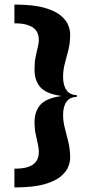

<svg xmlns="http://www.w3.org/2000/svg" viewBox="-20 -685 387 840"><path d="M43 135V53Q75 53 95.5 47.5Q116 42 128 32Q140 22 145 8.5Q150 -5 150 -20Q150 -35 145.5 -55Q141 -75 136 -99Q131 -123 131 -149Q131 -198 157 -227Q183 -256 250 -265Q183 -274 157 -303Q131 -332 131 -381Q131 -413 136 -437Q141 -461 145.5 -479.5Q150 -498 150 -510Q150 -525 145 -538.5Q140 -552 127.5 -562Q115 -572 94.5 -577.5Q74 -583 43 -583V-665Q125 -665 174 -651Q223 -637 247 -616Q271 -595 279 -573.5Q287 -552 287 -537Q287 -498 279.5 -467.5Q272 -437 264 -408.5Q256 -380 256 -348Q256 -311 271.5 -290Q287 -269 316 -269V-261Q287 -261 271.5 -240.5Q256 -220 256 -182Q256 -153 264 -123.5Q272 -94 279.5 -62Q287 -30 287 7Q287 22 279 43.5Q271 65 247 86Q223 107 174 121Q125 135 43 135Z"/></svg>

Font: Smooch Sans Thin ExtraBold
Style: Regular
Weight: 800
Version: Version 1.010